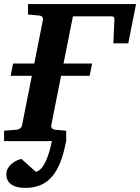

<svg xmlns="http://www.w3.org/2000/svg" viewBox="-41 -691 686 940"><path d="M213 0C200 65 174 144 134 150L64 87C29 95 -10 123 -10 162C-10 200 16 229 84 229C223 229 260 112 283 0V-51L228 -56C217 -57 208 -65 210 -78L258 -320H398L410 -380H270L316 -611H503C516 -611 520 -607 519 -591L514 -479H587L625 -671H96V-620L151 -615C163 -614 172 -606 169 -593L127 -380H23L11 -320H115L67 -78C65 -65 53 -57 41 -56L-21 -51V0Z"/></svg>

Font: Veleka
Style: Bold Italic
Weight: 700
Italic angle: -12°
Designer: Stefan Peev, Context Ltd, 2016; SIL International, 1997-2014.
Foundry: Stefan Peev, Context Ltd, 2016
Version: Version 5.000